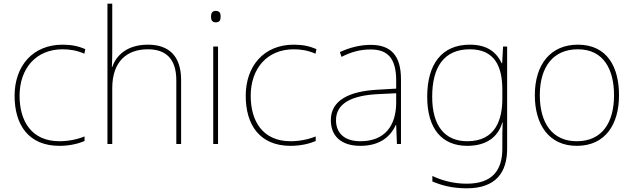

<svg xmlns="http://www.w3.org/2000/svg" viewBox="-20 -780 3433 1040"><path d="M302 10C357 10 405 -2 438 -16V-41C399 -25 350 -15 302 -15C150 -15 86 -125 86 -261C86 -409 175 -513 319 -513C357 -513 397 -507 437 -489L442 -514C405 -530 367 -538 319 -538C157 -538 59 -422 59 -261C59 -106 133 10 302 10Z M588 -496V-760H562V0H588V-302C588 -446 666 -513 781 -513C878 -513 935 -462 935 -345V0H961V-346C961 -477 895 -538 781 -538C669 -538 609 -480 588 -417H586C587 -446 588 -466 588 -496Z M1148 -721C1128 -721 1123 -706 1123 -690C1123 -673 1128 -659 1148 -659C1172 -659 1175 -673 1175 -690C1175 -706 1172 -721 1148 -721ZM1161 -528H1135V0H1161Z M1554 10C1609 10 1657 -2 1690 -16V-41C1651 -25 1602 -15 1554 -15C1402 -15 1338 -125 1338 -261C1338 -409 1427 -513 1571 -513C1609 -513 1649 -507 1689 -489L1694 -514C1657 -530 1619 -538 1571 -538C1409 -538 1311 -422 1311 -261C1311 -106 1385 10 1554 10Z M1988 -537C1929 -537 1874 -522 1821 -498L1830 -472C1887 -501 1935 -512 1988 -512C2081 -512 2126 -463 2126 -343V-300L2023 -294C1866 -285 1772 -234 1772 -129C1772 -45 1826 10 1932 10C2040 10 2096 -42 2124 -103H2126L2130 0H2152V-350C2152 -480 2097 -537 1988 -537ZM2025 -270 2126 -275V-220C2124 -99 2065 -15 1932 -15C1847 -15 1800 -58 1800 -129C1800 -222 1889 -263 2025 -270Z M2525 -538C2371 -538 2294 -430 2294 -256C2294 -81 2375 10 2511 10C2610 10 2677 -34 2701 -117H2703C2701 -78 2701 -56 2701 -17V25C2701 140 2649 215 2508 215C2433 215 2370 196 2322 173V203C2370 223 2427 240 2508 240C2668 240 2727 152 2727 25V-528H2705L2700 -437H2698C2670 -495 2622 -538 2525 -538ZM2525 -513C2660 -513 2701 -419 2701 -294V-246C2701 -136 2667 -15 2511 -15C2389 -15 2321 -99 2321 -256C2321 -417 2385 -513 2525 -513Z M3333 -264C3333 -417 3269 -538 3110 -538C2963 -538 2877 -432 2877 -264C2877 -107 2952 10 3104 10C3261 10 3333 -109 3333 -264ZM2904 -264C2904 -420 2978 -513 3110 -513C3251 -513 3306 -402 3306 -264C3306 -119 3244 -15 3104 -15C2969 -15 2904 -117 2904 -264Z"/></svg>

Font: Noto Sans Lao UI Thin
Style: Regular
Weight: 100
Designer: Monotype Design Team
Foundry: Monotype Imaging Inc.
Version: Version 2.000